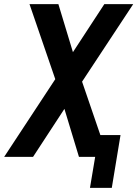

<svg xmlns="http://www.w3.org/2000/svg" viewBox="-38 -755 661 924"><path d="M395 149H500L542 -105H445L357 -362L603 -735H464L313 -504L243 -735H104L228 -374L-18 0H121L272 -231L342 0H420Z"/></svg>

Font: Iosevka Sparkle
Style: Bold Italic
Weight: 700
Italic angle: -9°
Designer: Belleve Invis
Foundry: Belleve Invis
Version: Version 4.5.0; ttfautohint (v1.8.3)